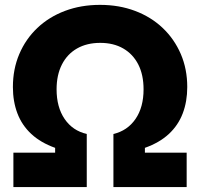

<svg xmlns="http://www.w3.org/2000/svg" viewBox="-20 -757 810 777"><path d="M34.2 0V-139.2H203.1V-158.7Q144.5 -179.7 106.7 -214.8Q68.8 -250 50.5 -298.1Q32.2 -346.2 32.2 -404.8Q32.2 -477.5 58.1 -538.3Q84 -599.1 131.1 -643.8Q178.2 -688.5 242.9 -712.9Q307.6 -737.3 384.8 -737.3Q461.9 -737.3 526.6 -712.9Q591.3 -688.5 638.4 -643.8Q685.5 -599.1 711.7 -538.3Q737.8 -477.5 737.8 -404.8Q737.8 -346.2 719.5 -298.1Q701.2 -250 663.3 -214.8Q625.5 -179.7 566.4 -158.7V-139.2H735.4V0H439V-214.8Q495.6 -228 528.3 -275.4Q561 -322.8 561 -395.5Q561 -454.1 539.6 -496.1Q518.1 -538.1 478.8 -560.8Q439.5 -583.5 385.7 -583.5Q331.5 -583.5 291.7 -560.8Q252 -538.1 230.5 -495.8Q209 -453.6 209 -395.5Q209 -323.2 241.5 -275.6Q273.9 -228 331.1 -214.8V0Z"/></svg>

Font: Inter 24pt ExtraBold
Style: Regular
Weight: 800
Designer: Rasmus Andersson
Foundry: rsms
Version: Version 4.001;git-66647c0bb